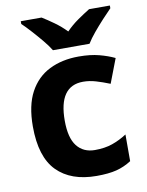

<svg xmlns="http://www.w3.org/2000/svg" viewBox="-87 -828 687 900"><g transform="rotate(-10 257.0 -378.0)"><path d="M300 10Q178 10 111.5 -57.5Q45 -125 45 -270Q45 -370 79 -433Q113 -496 173.5 -526Q234 -556 313 -556Q369 -556 410.5 -545Q452 -534 483 -519L439 -404Q404 -418 373.5 -427Q343 -436 313 -436Q197 -436 197 -271Q197 -189 227.5 -150Q258 -111 313 -111Q360 -111 396 -123.5Q432 -136 466 -158V-31Q432 -9 394.5 0.5Q357 10 300 10ZM200 -606Q186 -629 163.5 -656Q141 -683 117.5 -709Q94 -735 75 -753V-766H174Q200 -750 230 -728.5Q260 -707 286 -680Q312 -707 343 -728.5Q374 -750 400 -766H499V-753Q481 -735 457 -709Q433 -683 410.5 -656Q388 -629 374 -606Z"/></g></svg>

Font: Noto Sans Myanmar
Style: Bold
Weight: 700
Designer: Monotype Design Team
Foundry: Monotype Imaging Inc.
Version: Version 2.107; ttfautohint (v1.8.4.7-5d5b)